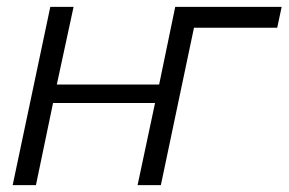

<svg xmlns="http://www.w3.org/2000/svg" viewBox="-20 -541 843 561"><path d="M803 -521 790 -460H548L547 -461L450 0H382L433 -240H135L85 0H17L127 -521H195L146 -294H445L492 -521Z"/></svg>

Font: Raleway-v4020
Style: Italic
Weight: 400
Italic angle: -12°
Designer: Matt McInerney, Pablo Impallari, Rodrigo Fuenzalida
Foundry: Matt McInerney, Pablo Impallari, Rodrigo Fuenzalida
Version: Version 4.020;PS 004.020;hotconv 1.0.88;makeotf.lib2.5.64775